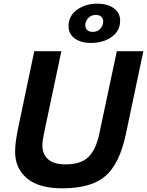

<svg xmlns="http://www.w3.org/2000/svg" viewBox="-20 -1008 798 1042"><path d="M663 -280Q629 -119 552 -52.5Q475 14 318 14Q190 14 126 -40.5Q62 -95 62 -184Q62 -233 78 -311L166 -730H313L220 -290Q210 -243 210 -219Q210 -172 240.5 -144Q271 -116 336 -116Q419 -116 460 -156Q501 -196 519 -283L614 -730H758ZM352 -866Q352 -922 398 -955Q444 -988 509 -988Q564 -988 598 -963Q632 -938 632 -896Q632 -840 586 -807.5Q540 -775 474 -775Q419 -775 385.5 -799.5Q352 -824 352 -866ZM443 -871Q443 -854 453.5 -844.5Q464 -835 483 -835Q510 -835 525 -852.5Q540 -870 540 -892Q540 -908 529.5 -917.5Q519 -927 500 -927Q474 -927 458.5 -909.5Q443 -892 443 -871Z"/></svg>

Font: Nacelle Bold
Style: Italic
Weight: 700
Italic angle: -12°
Designer: Sora Sagano
Foundry: Sora Sagano
Version: Version 1.000;FEAKit 1.0